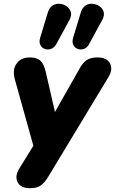

<svg xmlns="http://www.w3.org/2000/svg" viewBox="-20 -804 607 1013"><path d="M139 189Q89 189 73 157Q57 125 82 85L156 -35L59 -383Q44 -435 67 -468Q90 -501 138 -501Q174 -501 193 -484Q212 -467 222 -422L270 -213L398 -439Q416 -473 437.5 -487Q459 -501 494 -501Q544 -501 560.5 -469.5Q577 -438 552 -397L236 126Q216 160 195 174.5Q174 189 139 189ZM451 -573Q441 -553 424 -546.5Q407 -540 391 -545.5Q375 -551 367 -566.5Q359 -582 366 -605L406 -737Q414 -764 431.5 -775Q449 -786 469 -784Q489 -782 505.5 -770.5Q522 -759 527 -740.5Q532 -722 519 -698ZM278 -573Q267 -553 250 -546.5Q233 -540 217 -545.5Q201 -551 193 -566.5Q185 -582 192 -605L232 -737Q240 -764 258 -775Q276 -786 296 -784Q316 -782 332 -770.5Q348 -759 353.5 -740.5Q359 -722 346 -698Z"/></svg>

Font: Nunito Black
Style: Italic
Weight: 900
Italic angle: -9°
Designer: Vernon Adams
Foundry: Vernon Adams
Version: Version 3.601; ttfautohint (v1.8.2.53-6de2)